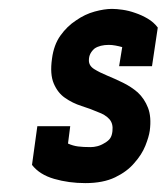

<svg xmlns="http://www.w3.org/2000/svg" viewBox="-20 -404 375 432"><path d="M52 -33Q69 -11 102 -1.5Q135 8 172 8Q212 8 239 -5Q266 -18 282 -37Q299 -56 307 -76Q315 -96 317 -110Q321 -141 313 -161.5Q305 -182 290 -196Q275 -209 256.5 -218Q238 -227 221 -234Q204 -241 192 -248.5Q180 -256 180 -268Q180 -277 183.5 -283.5Q187 -290 193 -295Q199 -299 207 -301Q215 -303 225 -303Q232 -303 240 -301.5Q248 -300 255 -298L248 -255H322L335 -342Q326 -354 312.5 -362Q299 -370 284 -375Q270 -380 256 -382Q242 -384 232 -384Q215 -384 193 -378Q171 -372 151 -358Q131 -345 116 -324Q101 -303 97 -272Q92 -237 101 -216Q110 -195 126 -184Q143 -172 163.5 -165.5Q184 -159 200 -152Q217 -146 226 -136Q235 -126 233 -109Q232 -99 228 -93Q224 -87 215 -82Q207 -77 199 -75Q191 -73 184 -73Q167 -73 155.5 -74.5Q144 -76 133 -81L138 -120H64Z"/></svg>

Font: Josefin Slab Thin
Style: Bold Italic
Weight: 700
Italic angle: -12°
Version: Version 2.000